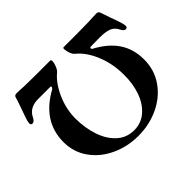

<svg xmlns="http://www.w3.org/2000/svg" viewBox="-146 -871 1102 1102"><g transform="rotate(-45 405.5 -320.0)"><path d="M762 -639Q765 -628 783 -577Q811 -503 811 -484Q811 -478 807 -474Q803 -470 798 -470Q784 -470 773 -491Q758 -523 730 -533Q702 -543 656 -543L585 -542Q581 -542 579 -540Q577 -538 577 -536Q577 -531 581 -527Q665 -483 707 -420.5Q749 -358 749 -274Q749 -189 703.5 -123.5Q658 -58 581.5 -22Q505 14 415 14Q328 14 252.5 -21Q177 -56 131.5 -119.5Q86 -183 86 -265Q86 -433 254 -525Q260 -530 262 -535.5Q264 -541 258 -543H162Q88 -545 61 -487Q50 -466 36 -466Q30 -466 26.5 -469.5Q23 -473 23 -480Q23 -491 31 -515.5Q39 -540 49 -566Q53 -579 61.5 -602Q70 -625 73 -639Q77 -654 93 -654L127 -653Q153 -651 174 -651L258 -650H363Q370 -650 370 -639Q370 -624 362 -604Q354 -584 343 -574Q297 -537 264 -465Q231 -393 230 -314Q230 -237 252 -171Q274 -105 317.5 -65.5Q361 -26 421 -26Q479 -26 521 -62.5Q563 -99 584.5 -160Q606 -221 605 -294Q605 -382 573.5 -459Q542 -536 491 -577Q480 -586 473.5 -604Q467 -622 466 -639V-642Q466 -650 473 -650H580L658 -651Q680 -651 708 -653L742 -654Q757 -654 762 -639Z"/></g></svg>

Font: EB Garamond SemiBold
Style: Regular
Weight: 600
Designer: Georg Duffner and Octavio Pardo
Foundry: Georg Duffner
Version: Version 1.000